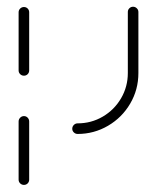

<svg xmlns="http://www.w3.org/2000/svg" viewBox="-20 -390 456 558"><path d="M49.6 147.4Q43.3 147.4 38.7 143Q34.1 138.5 34.1 132.2V-37Q34.1 -43.3 38.7 -48Q43.3 -52.6 49.6 -52.6Q55.9 -52.6 60.4 -48Q64.8 -43.3 64.8 -37V132.2Q64.8 138.5 60.4 143Q55.9 147.4 49.6 147.4ZM49.6 -170Q43.3 -170 38.7 -174.4Q34.1 -178.9 34.1 -185.2V-354.4Q34.1 -360.7 38.7 -365.2Q43.3 -369.6 49.6 -369.6Q55.9 -369.6 60.4 -365.2Q64.8 -360.7 64.8 -354.4V-185.2Q64.8 -178.9 60.4 -174.4Q55.9 -170 49.6 -170ZM190 -15.9Q190 -22.2 194.6 -26.9Q199.3 -31.5 205.6 -31.5Q245.2 -31.5 278.7 -51.1Q312.2 -70.7 331.9 -104.4Q351.5 -138.1 351.5 -177.8V-355.2Q351.5 -361.5 355.9 -365.9Q360.4 -370.4 366.7 -370.4Q373 -370.4 377.6 -365.9Q382.2 -361.5 382.2 -355.2V-177.8Q382.2 -129.6 358.5 -89.1Q334.8 -48.5 294.1 -24.6Q253.3 -0.7 205.6 -0.7Q199.3 -0.7 194.6 -5.2Q190 -9.6 190 -15.9Z"/></svg>

Font: 26F Galaxy Hebrew Ultra Light
Style: Regular
Weight: 200
Designer: C₂₉H₂₅N₃O₅
Version: Version 1.000